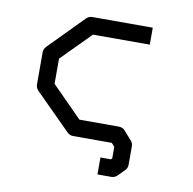

<svg xmlns="http://www.w3.org/2000/svg" viewBox="-66 -536 671 669"><g transform="rotate(10 270.0 -201.5)"><path d="M422 -470V-410H221L119 -307V-218L226 -110H365Q379.5 -110 388 -100L415 -69Q422 -62 422 -49V15Q422 27 413 36L391 58Q382 67 370 67H321V7H358L362 3V-38L351 -50H214Q202 -50 193 -59L68 -184Q59 -193 59 -206V-319Q59 -331 68 -340L187 -461Q196 -470 208 -470Z"/></g></svg>

Font: 3270 Nerd Font Mono
Style: Regular
Weight: 400
Monospace: yes
Version: Version 3.0.1;Nerd Fonts 3.0.0